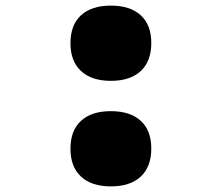

<svg xmlns="http://www.w3.org/2000/svg" viewBox="-20 -652 790 684"><path d="M375 12Q306 12 268.5 -23Q231 -58 231 -122Q231 -187 268.5 -221.5Q306 -256 375 -256Q444 -256 481.5 -221.5Q519 -187 519 -123Q519 -58 481.5 -23Q444 12 375 12ZM375 -364Q306 -364 268.5 -399Q231 -434 231 -498Q231 -563 268.5 -597.5Q306 -632 375 -632Q444 -632 481.5 -597.5Q519 -563 519 -499Q519 -434 481.5 -399Q444 -364 375 -364Z"/></svg>

Font: Martian Mono SemiExpanded ExtraBold
Style: Regular
Weight: 800
Width: 6
Designer: Roman Shamin
Foundry: Evil Martians
Version: Version 1.000